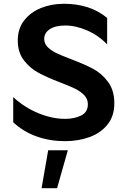

<svg xmlns="http://www.w3.org/2000/svg" viewBox="-20 -735 661 1016"><path d="M325 -106Q256 -106 183 -136Q110 -166 50 -221V-88Q105 -37 175 -12.5Q245 12 323 12Q394 12 453.5 -9.5Q513 -31 549 -76Q585 -121 585 -188Q585 -257 551.5 -302Q518 -347 471.5 -371.5Q425 -396 353 -423Q303 -442 276.5 -455Q250 -468 232 -486Q214 -504 214 -529Q214 -561 243.5 -580.5Q273 -600 325 -600Q381 -600 441 -574Q501 -548 547 -500V-640Q457 -715 318 -715Q252 -715 196.5 -692.5Q141 -670 107.5 -626.5Q74 -583 74 -521Q74 -458 106 -416.5Q138 -375 182.5 -350.5Q227 -326 298 -299Q348 -280 377.5 -265.5Q407 -251 426 -231Q445 -211 445 -184Q445 -141 409 -123.5Q373 -106 325 -106ZM339 60H235L200 261H282Z"/></svg>

Font: Geom SemiBold
Style: Bold
Weight: 600
Version: Version 1.102